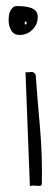

<svg xmlns="http://www.w3.org/2000/svg" viewBox="-20 -621 182 643"><path d="M65.4 -378.9Q77.1 -378.9 85.4 -379.9Q93.8 -380.9 99.6 -370.1Q102.5 -326.2 106.4 -280.8Q110.4 -235.4 114.3 -189.5Q118.2 -143.6 119.6 -97.2Q121.1 -50.8 120.1 -6.8Q120.1 -1 117.2 0.5Q114.3 2 108.9 1.5Q103.5 1 96.2 0.5Q88.9 0 80.1 2ZM8.8 -553.7Q8.8 -560.5 9.8 -568.8Q10.7 -577.1 14.2 -584Q17.6 -590.8 22.9 -595.7Q28.3 -600.6 36.1 -600.6Q47.9 -600.6 59.6 -599.6Q71.3 -598.6 82 -595.2Q92.8 -591.8 99.6 -584.5Q106.4 -577.1 106.4 -563.5Q106.4 -540 88.9 -522Q71.3 -503.9 45.9 -503.9Q26.4 -503.9 17.6 -519Q8.8 -534.2 8.8 -553.7ZM65.4 -548.8Q62.5 -548.8 62.5 -543.9Q62.5 -539.1 65.4 -539.1Q69.3 -539.1 69.3 -543.9Q69.3 -548.8 65.4 -548.8Z"/></svg>

Font: Annie Use Your Telescope
Style: Regular
Weight: 400
Version: Version 1.003 2001